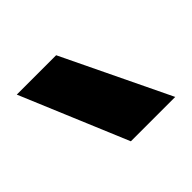

<svg xmlns="http://www.w3.org/2000/svg" viewBox="-73 -916 407 407"><g transform="rotate(45 130.5 -713.0)"><path d="M251 -697 10 -596V-714L251 -830Z"/></g></svg>

Font: IBM-Poppins
Style: Poppins-Bold
Weight: 700
Designer: Mike Abbink, Paul van der Laan, Pieter van Rosmalen, Ben Mitchell, Mark Frömberg
Foundry: Bold Monday
Version: Version 1.1